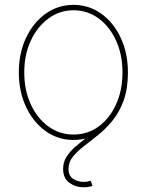

<svg xmlns="http://www.w3.org/2000/svg" viewBox="-20 -569 609 796"><path d="M284.7 11.2Q220.2 11.2 168.9 -25.6Q117.7 -62.5 87.9 -126Q58.1 -189.5 58.1 -269Q58.1 -349.1 87.9 -412.1Q117.7 -475.1 168.9 -512Q220.2 -548.8 284.7 -548.8Q349.1 -548.8 400.1 -512Q451.2 -475.1 480.7 -411.9Q510.3 -348.6 510.3 -269Q510.3 -189.5 481 -126Q451.7 -62.5 400.6 -25.6Q349.6 11.2 284.7 11.2ZM284.7 -11.2Q343.3 -11.2 389.2 -44.9Q435.1 -78.6 461.4 -137Q487.8 -195.3 487.8 -269Q487.8 -342.3 461.2 -400.6Q434.6 -459 388.7 -492.7Q342.8 -526.4 284.7 -526.4Q227.1 -526.4 180.9 -492.4Q134.8 -458.5 107.7 -400.4Q80.6 -342.3 80.6 -269Q80.6 -195.3 107.4 -137Q134.3 -78.6 180.4 -44.9Q226.6 -11.2 284.7 -11.2ZM326.7 207.5Q293.5 207.5 267.6 188.7Q241.7 169.9 241.7 131.8Q241.7 103.5 255.6 81.3Q269.5 59.1 292 39.6Q314.5 20 341.3 0Q368.2 -20 395 -44.2Q421.9 -68.4 444.3 -99.4Q466.8 -130.4 480.5 -171.9Q494.1 -213.4 494.1 -269H510.3Q510.3 -201.2 492.7 -152.6Q475.1 -104 447 -69.6Q418.9 -35.2 387.5 -9.8Q356 15.6 327.9 37.1Q299.8 58.6 282 80.8Q264.2 103 264.2 131.8Q264.2 160.2 283.4 172.6Q302.7 185.1 326.7 185.1Q335 185.1 342.3 183.8Q349.6 182.6 356.4 180.7L363.3 201.7Q354.5 204.6 345.7 206.1Q336.9 207.5 326.7 207.5Z"/></svg>

Font: Inter 17pt Thin
Style: Regular
Weight: 250
Version: Version 4.001;git-66647c0bb